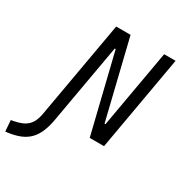

<svg xmlns="http://www.w3.org/2000/svg" viewBox="-340 -837 1137 1214"><g transform="rotate(30 228.5 -230.0)"><path d="M359.9 0H464.4L586.4 -693.4H502.9L402.8 -125H396L257.8 -693.4H152.8L32.7 -12.2L27.8 16.1C13.7 95.2 -21.5 131.8 -107.9 147.9L-128.9 151.9L-122.6 232.4L-107.4 230.5C32.2 212.4 88.4 150.9 113.8 2.9L114.7 -3.9L214.4 -568.4H221.2Z"/></g></svg>

Font: Cascadia Mono SemiLight
Style: Italic
Weight: 350
Italic angle: -10°
Monospace: yes
Designer: Aaron Bell
Foundry: Saja Typeworks
Version: Version 2404.023